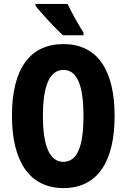

<svg xmlns="http://www.w3.org/2000/svg" viewBox="-20 -950 646 980"><path d="M325 -930H161V-921C187 -886 267 -801 301 -770H406V-784C386 -814 343 -890 325 -930ZM565 -358C565 -591 478 -725 304 -725C132 -725 41 -598 41 -359C41 -127 130 10 304 10C478 10 565 -125 565 -358ZM199 -358C199 -514 234 -593 304 -593C372 -593 406 -518 406 -358C406 -199 373 -124 303 -124C235 -124 199 -202 199 -358Z"/></svg>

Font: Noto Sans Khmer UI ExtraCondensed ExtraBold
Style: Regular
Weight: 800
Width: 2
Designer: Danh Hong and the Monotype Design Team
Foundry: Monotype Imaging Inc.
Version: Version 2.002